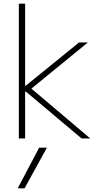

<svg xmlns="http://www.w3.org/2000/svg" viewBox="-20 -750 540 1040"><path d="M113 270H76L192 50H234ZM82 0V-730H116V-286H120L408 -520H456L150 -270L469 0H422L120 -254H116V0Z"/></svg>

Font: M PLUS Code Latin ExtraLight
Style: Regular
Weight: 250
Designer: Coji Morishita
Foundry: UNDERFOREST DESIGN
Version: Version 1.002; ttfautohint (v1.8.3)